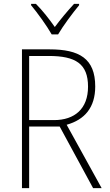

<svg xmlns="http://www.w3.org/2000/svg" viewBox="-20 -968 565 988"><path d="M246 -791H279C304 -834 353 -900 387 -941V-948H361C326 -910 291 -868 262 -829C235 -868 198 -915 165 -948H140V-941C172 -903 221 -835 246 -791ZM235 -714H93V0H130V-317H287L459 0H503L323 -326C416 -352 470 -415 470 -523C470 -667 388 -714 235 -714ZM231 -680C369 -680 433 -640 433 -522C433 -408 364 -350 258 -350H130V-680Z"/></svg>

Font: Noto Sans Bengali SemiCondensed ExtraLight
Style: Regular
Weight: 200
Width: 4
Designer: Joana Ranito - Universal Thirst; Jelle Bosma - Monotype Design Team
Foundry: Universal Thirst ehf.
Version: Version 3.000